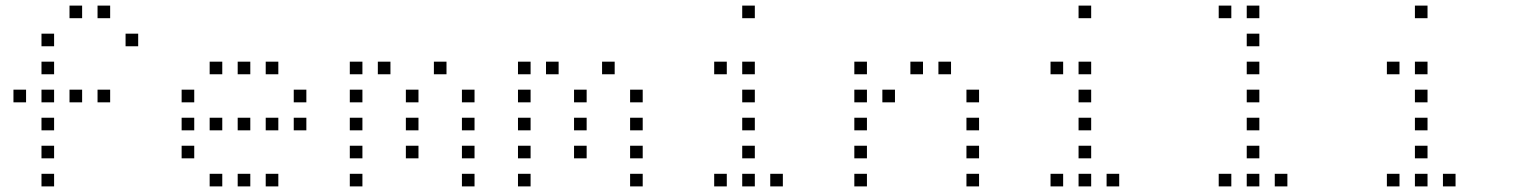

<svg xmlns="http://www.w3.org/2000/svg" viewBox="-20 -693 5440 685"><path d="M229 -673Q228 -673 228 -673Q228 -673 228 -672V-629Q228 -628 228 -628Q228 -628 229 -628H272Q273 -628 273 -628Q273 -628 273 -629V-672Q273 -673 273 -673Q273 -673 272 -673ZM329 -673Q328 -673 328 -673Q328 -673 328 -672V-629Q328 -628 328 -628Q328 -628 329 -628H372Q373 -628 373 -628Q373 -628 373 -629V-672Q373 -673 373 -673Q373 -673 372 -673ZM129 -573Q128 -573 128 -573Q128 -573 128 -572V-529Q128 -528 128 -528Q128 -528 129 -528H172Q173 -528 173 -528Q173 -528 173 -529V-572Q173 -573 173 -573Q173 -573 172 -573ZM429 -573Q428 -573 428 -573Q428 -573 428 -572V-529Q428 -528 428 -528Q428 -528 429 -528H472Q473 -528 473 -528Q473 -528 473 -529V-572Q473 -573 473 -573Q473 -573 472 -573ZM129 -473Q128 -473 128 -473Q128 -473 128 -472V-429Q128 -428 128 -428Q128 -428 129 -428H172Q173 -428 173 -428Q173 -428 173 -429V-472Q173 -473 173 -473Q173 -473 172 -473ZM29 -373Q28 -373 28 -373Q28 -373 28 -372V-329Q28 -328 28 -328Q28 -328 29 -328H72Q73 -328 73 -328Q73 -328 73 -329V-372Q73 -373 73 -373Q73 -373 72 -373ZM129 -373Q128 -373 128 -373Q128 -373 128 -372V-329Q128 -328 128 -328Q128 -328 129 -328H172Q173 -328 173 -328Q173 -328 173 -329V-372Q173 -373 173 -373Q173 -373 172 -373ZM229 -373Q228 -373 228 -373Q228 -373 228 -372V-329Q228 -328 228 -328Q228 -328 229 -328H272Q273 -328 273 -328Q273 -328 273 -329V-372Q273 -373 273 -373Q273 -373 272 -373ZM329 -373Q328 -373 328 -373Q328 -373 328 -372V-329Q328 -328 328 -328Q328 -328 329 -328H372Q373 -328 373 -328Q373 -328 373 -329V-372Q373 -373 373 -373Q373 -373 372 -373ZM129 -273Q128 -273 128 -273Q128 -273 128 -272V-229Q128 -228 128 -228Q128 -228 129 -228H172Q173 -228 173 -228Q173 -228 173 -229V-272Q173 -273 173 -273Q173 -273 172 -273ZM129 -173Q128 -173 128 -173Q128 -173 128 -172V-129Q128 -128 128 -128Q128 -128 129 -128H172Q173 -128 173 -128Q173 -128 173 -129V-172Q173 -173 173 -173Q173 -173 172 -173ZM129 -73Q128 -73 128 -73Q128 -73 128 -72V-29Q128 -28 128 -28Q128 -28 129 -28H172Q173 -28 173 -28Q173 -28 173 -29V-72Q173 -73 173 -73Q173 -73 172 -73Z M729 -473Q728 -473 728 -473Q728 -473 728 -472V-429Q728 -428 728 -428Q728 -428 729 -428H772Q773 -428 773 -428Q773 -428 773 -429V-472Q773 -473 773 -473Q773 -473 772 -473ZM829 -473Q828 -473 828 -473Q828 -473 828 -472V-429Q828 -428 828 -428Q828 -428 829 -428H872Q873 -428 873 -428Q873 -428 873 -429V-472Q873 -473 873 -473Q873 -473 872 -473ZM929 -473Q928 -473 928 -473Q928 -473 928 -472V-429Q928 -428 928 -428Q928 -428 929 -428H972Q973 -428 973 -428Q973 -428 973 -429V-472Q973 -473 973 -473Q973 -473 972 -473ZM629 -373Q628 -373 628 -373Q628 -373 628 -372V-329Q628 -328 628 -328Q628 -328 629 -328H672Q673 -328 673 -328Q673 -328 673 -329V-372Q673 -373 673 -373Q673 -373 672 -373ZM1029 -373Q1028 -373 1028 -373Q1028 -373 1028 -372V-329Q1028 -328 1028 -328Q1028 -328 1029 -328H1072Q1073 -328 1073 -328Q1073 -328 1073 -329V-372Q1073 -373 1073 -373Q1073 -373 1072 -373ZM629 -273Q628 -273 628 -273Q628 -273 628 -272V-229Q628 -228 628 -228Q628 -228 629 -228H672Q673 -228 673 -228Q673 -228 673 -229V-272Q673 -273 673 -273Q673 -273 672 -273ZM729 -273Q728 -273 728 -273Q728 -273 728 -272V-229Q728 -228 728 -228Q728 -228 729 -228H772Q773 -228 773 -228Q773 -228 773 -229V-272Q773 -273 773 -273Q773 -273 772 -273ZM829 -273Q828 -273 828 -273Q828 -273 828 -272V-229Q828 -228 828 -228Q828 -228 829 -228H872Q873 -228 873 -228Q873 -228 873 -229V-272Q873 -273 873 -273Q873 -273 872 -273ZM929 -273Q928 -273 928 -273Q928 -273 928 -272V-229Q928 -228 928 -228Q928 -228 929 -228H972Q973 -228 973 -228Q973 -228 973 -229V-272Q973 -273 973 -273Q973 -273 972 -273ZM1029 -273Q1028 -273 1028 -273Q1028 -273 1028 -272V-229Q1028 -228 1028 -228Q1028 -228 1029 -228H1072Q1073 -228 1073 -228Q1073 -228 1073 -229V-272Q1073 -273 1073 -273Q1073 -273 1072 -273ZM629 -173Q628 -173 628 -173Q628 -173 628 -172V-129Q628 -128 628 -128Q628 -128 629 -128H672Q673 -128 673 -128Q673 -128 673 -129V-172Q673 -173 673 -173Q673 -173 672 -173ZM729 -73Q728 -73 728 -73Q728 -73 728 -72V-29Q728 -28 728 -28Q728 -28 729 -28H772Q773 -28 773 -28Q773 -28 773 -29V-72Q773 -73 773 -73Q773 -73 772 -73ZM829 -73Q828 -73 828 -73Q828 -73 828 -72V-29Q828 -28 828 -28Q828 -28 829 -28H872Q873 -28 873 -28Q873 -28 873 -29V-72Q873 -73 873 -73Q873 -73 872 -73ZM929 -73Q928 -73 928 -73Q928 -73 928 -72V-29Q928 -28 928 -28Q928 -28 929 -28H972Q973 -28 973 -28Q973 -28 973 -29V-72Q973 -73 973 -73Q973 -73 972 -73Z M1229 -473Q1228 -473 1228 -473Q1228 -473 1228 -472V-429Q1228 -428 1228 -428Q1228 -428 1229 -428H1272Q1273 -428 1273 -428Q1273 -428 1273 -429V-472Q1273 -473 1273 -473Q1273 -473 1272 -473ZM1329 -473Q1328 -473 1328 -473Q1328 -473 1328 -472V-429Q1328 -428 1328 -428Q1328 -428 1329 -428H1372Q1373 -428 1373 -428Q1373 -428 1373 -429V-472Q1373 -473 1373 -473Q1373 -473 1372 -473ZM1529 -473Q1528 -473 1528 -473Q1528 -473 1528 -472V-429Q1528 -428 1528 -428Q1528 -428 1529 -428H1572Q1573 -428 1573 -428Q1573 -428 1573 -429V-472Q1573 -473 1573 -473Q1573 -473 1572 -473ZM1229 -373Q1228 -373 1228 -373Q1228 -373 1228 -372V-329Q1228 -328 1228 -328Q1228 -328 1229 -328H1272Q1273 -328 1273 -328Q1273 -328 1273 -329V-372Q1273 -373 1273 -373Q1273 -373 1272 -373ZM1429 -373Q1428 -373 1428 -373Q1428 -373 1428 -372V-329Q1428 -328 1428 -328Q1428 -328 1429 -328H1472Q1473 -328 1473 -328Q1473 -328 1473 -329V-372Q1473 -373 1473 -373Q1473 -373 1472 -373ZM1629 -373Q1628 -373 1628 -373Q1628 -373 1628 -372V-329Q1628 -328 1628 -328Q1628 -328 1629 -328H1672Q1673 -328 1673 -328Q1673 -328 1673 -329V-372Q1673 -373 1673 -373Q1673 -373 1672 -373ZM1229 -273Q1228 -273 1228 -273Q1228 -273 1228 -272V-229Q1228 -228 1228 -228Q1228 -228 1229 -228H1272Q1273 -228 1273 -228Q1273 -228 1273 -229V-272Q1273 -273 1273 -273Q1273 -273 1272 -273ZM1429 -273Q1428 -273 1428 -273Q1428 -273 1428 -272V-229Q1428 -228 1428 -228Q1428 -228 1429 -228H1472Q1473 -228 1473 -228Q1473 -228 1473 -229V-272Q1473 -273 1473 -273Q1473 -273 1472 -273ZM1629 -273Q1628 -273 1628 -273Q1628 -273 1628 -272V-229Q1628 -228 1628 -228Q1628 -228 1629 -228H1672Q1673 -228 1673 -228Q1673 -228 1673 -229V-272Q1673 -273 1673 -273Q1673 -273 1672 -273ZM1229 -173Q1228 -173 1228 -173Q1228 -173 1228 -172V-129Q1228 -128 1228 -128Q1228 -128 1229 -128H1272Q1273 -128 1273 -128Q1273 -128 1273 -129V-172Q1273 -173 1273 -173Q1273 -173 1272 -173ZM1429 -173Q1428 -173 1428 -173Q1428 -173 1428 -172V-129Q1428 -128 1428 -128Q1428 -128 1429 -128H1472Q1473 -128 1473 -128Q1473 -128 1473 -129V-172Q1473 -173 1473 -173Q1473 -173 1472 -173ZM1629 -173Q1628 -173 1628 -173Q1628 -173 1628 -172V-129Q1628 -128 1628 -128Q1628 -128 1629 -128H1672Q1673 -128 1673 -128Q1673 -128 1673 -129V-172Q1673 -173 1673 -173Q1673 -173 1672 -173ZM1229 -73Q1228 -73 1228 -73Q1228 -73 1228 -72V-29Q1228 -28 1228 -28Q1228 -28 1229 -28H1272Q1273 -28 1273 -28Q1273 -28 1273 -29V-72Q1273 -73 1273 -73Q1273 -73 1272 -73ZM1629 -73Q1628 -73 1628 -73Q1628 -73 1628 -72V-29Q1628 -28 1628 -28Q1628 -28 1629 -28H1672Q1673 -28 1673 -28Q1673 -28 1673 -29V-72Q1673 -73 1673 -73Q1673 -73 1672 -73Z M1829 -473Q1828 -473 1828 -473Q1828 -473 1828 -472V-429Q1828 -428 1828 -428Q1828 -428 1829 -428H1872Q1873 -428 1873 -428Q1873 -428 1873 -429V-472Q1873 -473 1873 -473Q1873 -473 1872 -473ZM1929 -473Q1928 -473 1928 -473Q1928 -473 1928 -472V-429Q1928 -428 1928 -428Q1928 -428 1929 -428H1972Q1973 -428 1973 -428Q1973 -428 1973 -429V-472Q1973 -473 1973 -473Q1973 -473 1972 -473ZM2129 -473Q2128 -473 2128 -473Q2128 -473 2128 -472V-429Q2128 -428 2128 -428Q2128 -428 2129 -428H2172Q2173 -428 2173 -428Q2173 -428 2173 -429V-472Q2173 -473 2173 -473Q2173 -473 2172 -473ZM1829 -373Q1828 -373 1828 -373Q1828 -373 1828 -372V-329Q1828 -328 1828 -328Q1828 -328 1829 -328H1872Q1873 -328 1873 -328Q1873 -328 1873 -329V-372Q1873 -373 1873 -373Q1873 -373 1872 -373ZM2029 -373Q2028 -373 2028 -373Q2028 -373 2028 -372V-329Q2028 -328 2028 -328Q2028 -328 2029 -328H2072Q2073 -328 2073 -328Q2073 -328 2073 -329V-372Q2073 -373 2073 -373Q2073 -373 2072 -373ZM2229 -373Q2228 -373 2228 -373Q2228 -373 2228 -372V-329Q2228 -328 2228 -328Q2228 -328 2229 -328H2272Q2273 -328 2273 -328Q2273 -328 2273 -329V-372Q2273 -373 2273 -373Q2273 -373 2272 -373ZM1829 -273Q1828 -273 1828 -273Q1828 -273 1828 -272V-229Q1828 -228 1828 -228Q1828 -228 1829 -228H1872Q1873 -228 1873 -228Q1873 -228 1873 -229V-272Q1873 -273 1873 -273Q1873 -273 1872 -273ZM2029 -273Q2028 -273 2028 -273Q2028 -273 2028 -272V-229Q2028 -228 2028 -228Q2028 -228 2029 -228H2072Q2073 -228 2073 -228Q2073 -228 2073 -229V-272Q2073 -273 2073 -273Q2073 -273 2072 -273ZM2229 -273Q2228 -273 2228 -273Q2228 -273 2228 -272V-229Q2228 -228 2228 -228Q2228 -228 2229 -228H2272Q2273 -228 2273 -228Q2273 -228 2273 -229V-272Q2273 -273 2273 -273Q2273 -273 2272 -273ZM1829 -173Q1828 -173 1828 -173Q1828 -173 1828 -172V-129Q1828 -128 1828 -128Q1828 -128 1829 -128H1872Q1873 -128 1873 -128Q1873 -128 1873 -129V-172Q1873 -173 1873 -173Q1873 -173 1872 -173ZM2029 -173Q2028 -173 2028 -173Q2028 -173 2028 -172V-129Q2028 -128 2028 -128Q2028 -128 2029 -128H2072Q2073 -128 2073 -128Q2073 -128 2073 -129V-172Q2073 -173 2073 -173Q2073 -173 2072 -173ZM2229 -173Q2228 -173 2228 -173Q2228 -173 2228 -172V-129Q2228 -128 2228 -128Q2228 -128 2229 -128H2272Q2273 -128 2273 -128Q2273 -128 2273 -129V-172Q2273 -173 2273 -173Q2273 -173 2272 -173ZM1829 -73Q1828 -73 1828 -73Q1828 -73 1828 -72V-29Q1828 -28 1828 -28Q1828 -28 1829 -28H1872Q1873 -28 1873 -28Q1873 -28 1873 -29V-72Q1873 -73 1873 -73Q1873 -73 1872 -73ZM2229 -73Q2228 -73 2228 -73Q2228 -73 2228 -72V-29Q2228 -28 2228 -28Q2228 -28 2229 -28H2272Q2273 -28 2273 -28Q2273 -28 2273 -29V-72Q2273 -73 2273 -73Q2273 -73 2272 -73Z M2629 -673Q2628 -673 2628 -673Q2628 -673 2628 -672V-629Q2628 -628 2628 -628Q2628 -628 2629 -628H2672Q2673 -628 2673 -628Q2673 -628 2673 -629V-672Q2673 -673 2673 -673Q2673 -673 2672 -673ZM2529 -473Q2528 -473 2528 -473Q2528 -473 2528 -472V-429Q2528 -428 2528 -428Q2528 -428 2529 -428H2572Q2573 -428 2573 -428Q2573 -428 2573 -429V-472Q2573 -473 2573 -473Q2573 -473 2572 -473ZM2629 -473Q2628 -473 2628 -473Q2628 -473 2628 -472V-429Q2628 -428 2628 -428Q2628 -428 2629 -428H2672Q2673 -428 2673 -428Q2673 -428 2673 -429V-472Q2673 -473 2673 -473Q2673 -473 2672 -473ZM2629 -373Q2628 -373 2628 -373Q2628 -373 2628 -372V-329Q2628 -328 2628 -328Q2628 -328 2629 -328H2672Q2673 -328 2673 -328Q2673 -328 2673 -329V-372Q2673 -373 2673 -373Q2673 -373 2672 -373ZM2629 -273Q2628 -273 2628 -273Q2628 -273 2628 -272V-229Q2628 -228 2628 -228Q2628 -228 2629 -228H2672Q2673 -228 2673 -228Q2673 -228 2673 -229V-272Q2673 -273 2673 -273Q2673 -273 2672 -273ZM2629 -173Q2628 -173 2628 -173Q2628 -173 2628 -172V-129Q2628 -128 2628 -128Q2628 -128 2629 -128H2672Q2673 -128 2673 -128Q2673 -128 2673 -129V-172Q2673 -173 2673 -173Q2673 -173 2672 -173ZM2529 -73Q2528 -73 2528 -73Q2528 -73 2528 -72V-29Q2528 -28 2528 -28Q2528 -28 2529 -28H2572Q2573 -28 2573 -28Q2573 -28 2573 -29V-72Q2573 -73 2573 -73Q2573 -73 2572 -73ZM2629 -73Q2628 -73 2628 -73Q2628 -73 2628 -72V-29Q2628 -28 2628 -28Q2628 -28 2629 -28H2672Q2673 -28 2673 -28Q2673 -28 2673 -29V-72Q2673 -73 2673 -73Q2673 -73 2672 -73ZM2729 -73Q2728 -73 2728 -73Q2728 -73 2728 -72V-29Q2728 -28 2728 -28Q2728 -28 2729 -28H2772Q2773 -28 2773 -28Q2773 -28 2773 -29V-72Q2773 -73 2773 -73Q2773 -73 2772 -73Z M3029 -473Q3028 -473 3028 -473Q3028 -473 3028 -472V-429Q3028 -428 3028 -428Q3028 -428 3029 -428H3072Q3073 -428 3073 -428Q3073 -428 3073 -429V-472Q3073 -473 3073 -473Q3073 -473 3072 -473ZM3229 -473Q3228 -473 3228 -473Q3228 -473 3228 -472V-429Q3228 -428 3228 -428Q3228 -428 3229 -428H3272Q3273 -428 3273 -428Q3273 -428 3273 -429V-472Q3273 -473 3273 -473Q3273 -473 3272 -473ZM3329 -473Q3328 -473 3328 -473Q3328 -473 3328 -472V-429Q3328 -428 3328 -428Q3328 -428 3329 -428H3372Q3373 -428 3373 -428Q3373 -428 3373 -429V-472Q3373 -473 3373 -473Q3373 -473 3372 -473ZM3029 -373Q3028 -373 3028 -373Q3028 -373 3028 -372V-329Q3028 -328 3028 -328Q3028 -328 3029 -328H3072Q3073 -328 3073 -328Q3073 -328 3073 -329V-372Q3073 -373 3073 -373Q3073 -373 3072 -373ZM3129 -373Q3128 -373 3128 -373Q3128 -373 3128 -372V-329Q3128 -328 3128 -328Q3128 -328 3129 -328H3172Q3173 -328 3173 -328Q3173 -328 3173 -329V-372Q3173 -373 3173 -373Q3173 -373 3172 -373ZM3429 -373Q3428 -373 3428 -373Q3428 -373 3428 -372V-329Q3428 -328 3428 -328Q3428 -328 3429 -328H3472Q3473 -328 3473 -328Q3473 -328 3473 -329V-372Q3473 -373 3473 -373Q3473 -373 3472 -373ZM3029 -273Q3028 -273 3028 -273Q3028 -273 3028 -272V-229Q3028 -228 3028 -228Q3028 -228 3029 -228H3072Q3073 -228 3073 -228Q3073 -228 3073 -229V-272Q3073 -273 3073 -273Q3073 -273 3072 -273ZM3429 -273Q3428 -273 3428 -273Q3428 -273 3428 -272V-229Q3428 -228 3428 -228Q3428 -228 3429 -228H3472Q3473 -228 3473 -228Q3473 -228 3473 -229V-272Q3473 -273 3473 -273Q3473 -273 3472 -273ZM3029 -173Q3028 -173 3028 -173Q3028 -173 3028 -172V-129Q3028 -128 3028 -128Q3028 -128 3029 -128H3072Q3073 -128 3073 -128Q3073 -128 3073 -129V-172Q3073 -173 3073 -173Q3073 -173 3072 -173ZM3429 -173Q3428 -173 3428 -173Q3428 -173 3428 -172V-129Q3428 -128 3428 -128Q3428 -128 3429 -128H3472Q3473 -128 3473 -128Q3473 -128 3473 -129V-172Q3473 -173 3473 -173Q3473 -173 3472 -173ZM3029 -73Q3028 -73 3028 -73Q3028 -73 3028 -72V-29Q3028 -28 3028 -28Q3028 -28 3029 -28H3072Q3073 -28 3073 -28Q3073 -28 3073 -29V-72Q3073 -73 3073 -73Q3073 -73 3072 -73ZM3429 -73Q3428 -73 3428 -73Q3428 -73 3428 -72V-29Q3428 -28 3428 -28Q3428 -28 3429 -28H3472Q3473 -28 3473 -28Q3473 -28 3473 -29V-72Q3473 -73 3473 -73Q3473 -73 3472 -73Z M3829 -673Q3828 -673 3828 -673Q3828 -673 3828 -672V-629Q3828 -628 3828 -628Q3828 -628 3829 -628H3872Q3873 -628 3873 -628Q3873 -628 3873 -629V-672Q3873 -673 3873 -673Q3873 -673 3872 -673ZM3729 -473Q3728 -473 3728 -473Q3728 -473 3728 -472V-429Q3728 -428 3728 -428Q3728 -428 3729 -428H3772Q3773 -428 3773 -428Q3773 -428 3773 -429V-472Q3773 -473 3773 -473Q3773 -473 3772 -473ZM3829 -473Q3828 -473 3828 -473Q3828 -473 3828 -472V-429Q3828 -428 3828 -428Q3828 -428 3829 -428H3872Q3873 -428 3873 -428Q3873 -428 3873 -429V-472Q3873 -473 3873 -473Q3873 -473 3872 -473ZM3829 -373Q3828 -373 3828 -373Q3828 -373 3828 -372V-329Q3828 -328 3828 -328Q3828 -328 3829 -328H3872Q3873 -328 3873 -328Q3873 -328 3873 -329V-372Q3873 -373 3873 -373Q3873 -373 3872 -373ZM3829 -273Q3828 -273 3828 -273Q3828 -273 3828 -272V-229Q3828 -228 3828 -228Q3828 -228 3829 -228H3872Q3873 -228 3873 -228Q3873 -228 3873 -229V-272Q3873 -273 3873 -273Q3873 -273 3872 -273ZM3829 -173Q3828 -173 3828 -173Q3828 -173 3828 -172V-129Q3828 -128 3828 -128Q3828 -128 3829 -128H3872Q3873 -128 3873 -128Q3873 -128 3873 -129V-172Q3873 -173 3873 -173Q3873 -173 3872 -173ZM3729 -73Q3728 -73 3728 -73Q3728 -73 3728 -72V-29Q3728 -28 3728 -28Q3728 -28 3729 -28H3772Q3773 -28 3773 -28Q3773 -28 3773 -29V-72Q3773 -73 3773 -73Q3773 -73 3772 -73ZM3829 -73Q3828 -73 3828 -73Q3828 -73 3828 -72V-29Q3828 -28 3828 -28Q3828 -28 3829 -28H3872Q3873 -28 3873 -28Q3873 -28 3873 -29V-72Q3873 -73 3873 -73Q3873 -73 3872 -73ZM3929 -73Q3928 -73 3928 -73Q3928 -73 3928 -72V-29Q3928 -28 3928 -28Q3928 -28 3929 -28H3972Q3973 -28 3973 -28Q3973 -28 3973 -29V-72Q3973 -73 3973 -73Q3973 -73 3972 -73Z M4329 -673Q4328 -673 4328 -673Q4328 -673 4328 -672V-629Q4328 -628 4328 -628Q4328 -628 4329 -628H4372Q4373 -628 4373 -628Q4373 -628 4373 -629V-672Q4373 -673 4373 -673Q4373 -673 4372 -673ZM4429 -673Q4428 -673 4428 -673Q4428 -673 4428 -672V-629Q4428 -628 4428 -628Q4428 -628 4429 -628H4472Q4473 -628 4473 -628Q4473 -628 4473 -629V-672Q4473 -673 4473 -673Q4473 -673 4472 -673ZM4429 -573Q4428 -573 4428 -573Q4428 -573 4428 -572V-529Q4428 -528 4428 -528Q4428 -528 4429 -528H4472Q4473 -528 4473 -528Q4473 -528 4473 -529V-572Q4473 -573 4473 -573Q4473 -573 4472 -573ZM4429 -473Q4428 -473 4428 -473Q4428 -473 4428 -472V-429Q4428 -428 4428 -428Q4428 -428 4429 -428H4472Q4473 -428 4473 -428Q4473 -428 4473 -429V-472Q4473 -473 4473 -473Q4473 -473 4472 -473ZM4429 -373Q4428 -373 4428 -373Q4428 -373 4428 -372V-329Q4428 -328 4428 -328Q4428 -328 4429 -328H4472Q4473 -328 4473 -328Q4473 -328 4473 -329V-372Q4473 -373 4473 -373Q4473 -373 4472 -373ZM4429 -273Q4428 -273 4428 -273Q4428 -273 4428 -272V-229Q4428 -228 4428 -228Q4428 -228 4429 -228H4472Q4473 -228 4473 -228Q4473 -228 4473 -229V-272Q4473 -273 4473 -273Q4473 -273 4472 -273ZM4429 -173Q4428 -173 4428 -173Q4428 -173 4428 -172V-129Q4428 -128 4428 -128Q4428 -128 4429 -128H4472Q4473 -128 4473 -128Q4473 -128 4473 -129V-172Q4473 -173 4473 -173Q4473 -173 4472 -173ZM4329 -73Q4328 -73 4328 -73Q4328 -73 4328 -72V-29Q4328 -28 4328 -28Q4328 -28 4329 -28H4372Q4373 -28 4373 -28Q4373 -28 4373 -29V-72Q4373 -73 4373 -73Q4373 -73 4372 -73ZM4429 -73Q4428 -73 4428 -73Q4428 -73 4428 -72V-29Q4428 -28 4428 -28Q4428 -28 4429 -28H4472Q4473 -28 4473 -28Q4473 -28 4473 -29V-72Q4473 -73 4473 -73Q4473 -73 4472 -73ZM4529 -73Q4528 -73 4528 -73Q4528 -73 4528 -72V-29Q4528 -28 4528 -28Q4528 -28 4529 -28H4572Q4573 -28 4573 -28Q4573 -28 4573 -29V-72Q4573 -73 4573 -73Q4573 -73 4572 -73Z M5029 -673Q5028 -673 5028 -673Q5028 -673 5028 -672V-629Q5028 -628 5028 -628Q5028 -628 5029 -628H5072Q5073 -628 5073 -628Q5073 -628 5073 -629V-672Q5073 -673 5073 -673Q5073 -673 5072 -673ZM4929 -473Q4928 -473 4928 -473Q4928 -473 4928 -472V-429Q4928 -428 4928 -428Q4928 -428 4929 -428H4972Q4973 -428 4973 -428Q4973 -428 4973 -429V-472Q4973 -473 4973 -473Q4973 -473 4972 -473ZM5029 -473Q5028 -473 5028 -473Q5028 -473 5028 -472V-429Q5028 -428 5028 -428Q5028 -428 5029 -428H5072Q5073 -428 5073 -428Q5073 -428 5073 -429V-472Q5073 -473 5073 -473Q5073 -473 5072 -473ZM5029 -373Q5028 -373 5028 -373Q5028 -373 5028 -372V-329Q5028 -328 5028 -328Q5028 -328 5029 -328H5072Q5073 -328 5073 -328Q5073 -328 5073 -329V-372Q5073 -373 5073 -373Q5073 -373 5072 -373ZM5029 -273Q5028 -273 5028 -273Q5028 -273 5028 -272V-229Q5028 -228 5028 -228Q5028 -228 5029 -228H5072Q5073 -228 5073 -228Q5073 -228 5073 -229V-272Q5073 -273 5073 -273Q5073 -273 5072 -273ZM5029 -173Q5028 -173 5028 -173Q5028 -173 5028 -172V-129Q5028 -128 5028 -128Q5028 -128 5029 -128H5072Q5073 -128 5073 -128Q5073 -128 5073 -129V-172Q5073 -173 5073 -173Q5073 -173 5072 -173ZM4929 -73Q4928 -73 4928 -73Q4928 -73 4928 -72V-29Q4928 -28 4928 -28Q4928 -28 4929 -28H4972Q4973 -28 4973 -28Q4973 -28 4973 -29V-72Q4973 -73 4973 -73Q4973 -73 4972 -73ZM5029 -73Q5028 -73 5028 -73Q5028 -73 5028 -72V-29Q5028 -28 5028 -28Q5028 -28 5029 -28H5072Q5073 -28 5073 -28Q5073 -28 5073 -29V-72Q5073 -73 5073 -73Q5073 -73 5072 -73ZM5129 -73Q5128 -73 5128 -73Q5128 -73 5128 -72V-29Q5128 -28 5128 -28Q5128 -28 5129 -28H5172Q5173 -28 5173 -28Q5173 -28 5173 -29V-72Q5173 -73 5173 -73Q5173 -73 5172 -73Z"/></svg>

Font: Doto Light
Style: Regular
Weight: 300
Monospace: yes
Version: Version 1.000